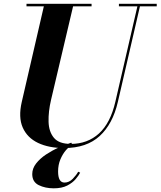

<svg xmlns="http://www.w3.org/2000/svg" viewBox="-20 -770 851 1018"><path d="M405 145.5Q398 159.5 381.5 179.2Q365 199 336.5 213.8Q308 228.5 265 228.5Q219.5 228.5 185.2 211.5Q151 194.5 151 153Q151 123 171.5 96.8Q192 70.5 224 49.2Q256 28 291.8 12Q327.5 -4 358 -13.5L363 -4Q347.5 5.5 330 25.8Q312.5 46 300.2 75Q288 104 288 139Q288 198 322 198Q346.5 198 366 177.8Q385.5 157.5 394.5 140.5ZM120.5 -750H465.5V-736.5H367.5L250.5 -240Q236 -177.5 237.5 -124.5Q239 -71.5 266 -39.2Q293 -7 355 -7Q444 -7 504.8 -62.2Q565.5 -117.5 591.5 -230L708.5 -736.5H610.5V-750H811V-736.5H722L605 -230Q578 -112.5 508.5 -48.8Q439 15 320.5 15Q239 15 181.8 -12.2Q124.5 -39.5 100.5 -93.8Q76.5 -148 95.5 -230L212.5 -736.5H120.5Z"/></svg>

Font: Bodoni* 16pt
Style: Bold Italic
Weight: 700
Italic angle: -13°
Version: Version 2.3